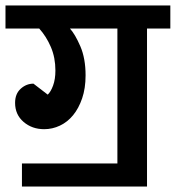

<svg xmlns="http://www.w3.org/2000/svg" viewBox="-30 -656 641 700"><path d="M50 -60H398V-552H225Q244 -531 263 -487Q282 -443 282 -381Q282 -334 269.5 -297.5Q257 -261 236.5 -236Q216 -211 188.5 -198Q161 -185 131 -185Q87 -185 56 -211.5Q25 -238 25 -281Q25 -314 45.5 -332.5Q66 -351 92 -351L144 -311Q155 -321 163.5 -344Q172 -367 172 -399Q172 -446 155.5 -484.5Q139 -523 113 -552H-10V-636H591V-552H506V24H50Z"/></svg>

Font: Mukta SemiBold
Style: Regular
Weight: 600
Designer: Girish Dalvi and Yashodeep Gholap
Foundry: Ek Type
Version: Version 2.538;PS 1.002;hotconv 16.6.51;makeotf.lib2.5.65220;